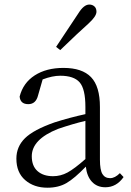

<svg xmlns="http://www.w3.org/2000/svg" viewBox="-20 -831 589 864"><path d="M232.4 -620.1 333 -771.5Q357.4 -810.5 381.8 -810.5Q395.5 -810.5 404.8 -802.2Q414.1 -793.9 414.1 -778.3Q414.1 -757.8 378.9 -725.6Q336.9 -688.5 251 -605.5ZM364.3 -115.2V-287.1Q306.6 -273.4 241.2 -251Q123 -204.1 123 -127.9Q123 -84 148.9 -61Q174.8 -38.1 218.8 -38.1Q252.9 -38.1 283.7 -54.7Q314.5 -71.3 364.3 -115.2ZM519.5 -51.8 536.1 -34.2Q503.9 11.7 454.1 11.7Q417 11.7 394 -12.7Q371.1 -37.1 366.2 -81.1Q315.4 -28.3 279.3 -7.3Q243.2 13.7 193.4 13.7Q132.8 13.7 93.3 -20.5Q53.7 -54.7 53.7 -117.2Q53.7 -170.9 92.3 -209Q130.9 -247.1 225.6 -280.3Q293 -301.8 364.3 -317.4V-349.6Q364.3 -430.7 338.4 -460.4Q312.5 -490.2 251 -490.2Q215.8 -490.2 171.9 -473.6L151.4 -402.3Q141.6 -362.3 107.4 -362.3Q71.3 -362.3 68.4 -396.5Q84 -458 136.2 -491.7Q188.5 -525.4 265.6 -525.4Q349.6 -525.4 389.6 -483.9Q429.7 -442.4 429.7 -349.6V-112.3Q429.7 -66.4 440.9 -47.9Q452.1 -29.3 475.6 -29.3Q497.1 -29.3 519.5 -51.8Z"/></svg>

Font: GenYoMin TW TTF Light
Style: Regular
Weight: 300
Version: Version 1.300